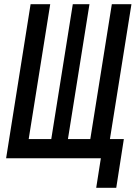

<svg xmlns="http://www.w3.org/2000/svg" viewBox="-20 -750 643 910"><path d="M436 140 458 0H9L125 -730H218L116 -91H223L325 -730H404L302 -91H408L510 -730H603L501 -91H567L531 140Z"/></svg>

Font: JetBrains Mono NL SemiBold
Style: Italic
Weight: 600
Italic angle: -9°
Monospace: yes
Designer: Philipp Nurullin, Konstantin Bulenkov
Foundry: JetBrains
Version: Version 2.305; ttfautohint (v1.8.4.7-5d5b)